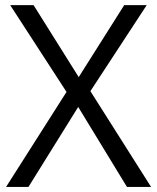

<svg xmlns="http://www.w3.org/2000/svg" viewBox="-20 -734 617 754"><path d="M335 -376 573.2 0H478.5L287.1 -314L91.8 0H3.9L241.2 -373L20 -713.9H111.8L289.1 -431.2L467.8 -713.9H556.2Z"/></svg>

Font: Open Sans Hebrew
Style: Regular
Weight: 400
Foundry: Ascender Corporation, Yanek Iontef
Version: Version 2.001;PS 002.001;hotconv 1.0.70;makeotf.lib2.5.58329